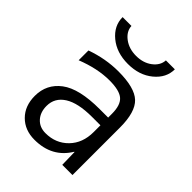

<svg xmlns="http://www.w3.org/2000/svg" viewBox="-214 -844 962 962"><g transform="rotate(45 266.5 -363.5)"><path d="M388.7 -737.3H452.1Q452.1 -676.8 399.4 -633.3Q346.7 -589.8 266.6 -589.8Q186.5 -589.8 134.3 -632.8Q82 -675.8 82 -737.3H144.5Q146.5 -700.2 181.6 -673.8Q216.8 -647.5 267.1 -647.5Q317.4 -647.5 352.1 -673.8Q386.7 -700.2 388.7 -737.3ZM386.7 -330.1V-357.4Q386.7 -418 358.9 -442.4Q331.1 -466.8 259.8 -466.8Q175.8 -466.8 79.1 -428.7V-498Q168.9 -530.3 259.8 -530.3Q375 -530.3 419.4 -488.3Q463.9 -446.3 463.9 -336.9V0H391.6L389.6 -88.9H387.7Q328.1 9.8 204.1 9.8Q135.7 9.8 92.8 -33.2Q49.8 -76.2 49.8 -147.5Q49.8 -230.5 115.7 -280.3Q181.6 -330.1 327.1 -330.1ZM386.7 -275.4H327.1Q228.5 -275.4 177.7 -243.2Q127 -210.9 127 -153.3Q127 -108.4 152.3 -80.6Q177.7 -52.7 219.7 -52.7Q292 -52.7 339.4 -101.1Q386.7 -149.4 386.7 -227.5Z"/></g></svg>

Font: Mgen+ 1c regular
Style: Regular
Weight: 400
Designer: [Source Han Sans]
Ryoko NISHIZUKA  (kana & ideographs); Paul D. Hunt (Latin, Greek & Cyrillic); Wenlong ZHANG  (bopomofo
Version: Version 1.059.20150602